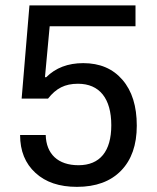

<svg xmlns="http://www.w3.org/2000/svg" viewBox="-20 -707 597 732"><path d="M62.5 -331.1H163.1C193.8 -370.1 227.1 -387.7 277.3 -387.7C359.4 -387.7 404.3 -331.5 404.3 -229.5C404.3 -129.9 360.8 -77.1 279.3 -77.1C201.2 -77.1 156.2 -119.6 154.3 -192.4H56.6C56.6 -131.3 76.2 -83.5 115.2 -47.9C153.8 -12.2 206.5 5.4 273.4 5.4C345.2 5.4 401.4 -15.1 441.4 -56.2C481.4 -97.2 501.5 -154.3 501.5 -228C501.5 -302.2 483.4 -360.4 446.8 -402.8C410.2 -445.3 360.4 -466.3 297.4 -466.3C238.8 -466.3 191.9 -448.2 156.2 -412.6H151.4L169.4 -606.9H496.6V-686.5H92.3Z"/></svg>

Font: Estedad Medium
Style: Regular
Weight: 500
Designer: Amin Abedi
Version: Version 7.3